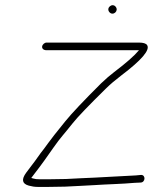

<svg xmlns="http://www.w3.org/2000/svg" viewBox="-20 -784 623 753"><path d="M158 -587H525C507.4 -565.7 475 -537.2 427.9 -501.5C411.6 -489.2 394.5 -474.3 376.4 -457C308.2 -389.1 261.3 -339.5 235.8 -308C201.1 -265.2 178.5 -236.6 168.2 -221.9C157.8 -207.3 148.1 -194.3 139 -183L116.5 -151.5C104.2 -134.3 94.3 -123.2 82.9 -107C63.2 -80.3 66.5 -63.3 92.9 -56C105 -52.7 116.4 -51 127.1 -51H172.6C192.9 -51 213.8 -51.3 235.2 -52L294.7 -55C312.8 -55.7 331.3 -56.7 350.2 -58C395 -61.2 459.2 -62.4 508.6 -67L530.8 -68C550.6 -68 552.2 -98 533.5 -98L512.2 -96C447.5 -93.1 365.7 -87.5 297.5 -85L239 -82C217.5 -81.3 196.8 -81 176.8 -81H133.3C124.3 -81 117.3 -81.8 112.2 -83.5C107.2 -85.2 104 -86 102.6 -86C104.4 -88.7 108.4 -94 114.7 -102C140.2 -134.6 166.3 -171.4 190.7 -206.5C216.7 -243.9 232.4 -259.2 265 -300.6C283.7 -324.3 327.3 -369.8 395.7 -437C412.7 -453.7 432.6 -470.6 455.4 -487.9C535.5 -548.4 569.3 -588.1 557 -607C552.7 -613.7 541.9 -617 524.7 -617H162.7C154.8 -617 146.6 -609.9 145.3 -602C144.1 -594.1 150 -587 162.7 -587ZM408.9 -736.5C422.8 -720 447.2 -740.7 433.7 -757.5C420.5 -774.1 394.8 -753.3 408.9 -736.5Z"/></svg>

Font: MewTooHand
Style: Ita
Weight: 400
Designer: Mew Too, Robert Jablonski
Version: Version 0.77